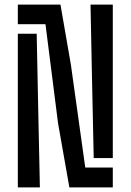

<svg xmlns="http://www.w3.org/2000/svg" viewBox="-20 -820 572 840"><path d="M283.5 0 234 -280.5 179 -714H58V-800H244.5L290 -538L353 -87H473.5V0ZM390 -128.5 382 -501.5 376 -800H473.5V-128.5ZM58 0V-672.5H140.5L148 -305L154.5 0Z"/></svg>

Font: Big Shoulders Stencil Text SemiBold
Style: Regular
Weight: 600
Designer: Patric King
Foundry: XO Type Co
Version: Version 1.000